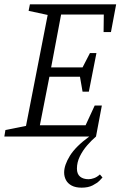

<svg xmlns="http://www.w3.org/2000/svg" viewBox="-26 -630 561 886"><path d="M-6 0 -1 -30 94 -49 194 -561 106 -580 112 -610H510L486 -482H452L453 -563H256L210 -319H355L389 -385H419L384 -207H355L343 -276H202L158 -52H369L411 -143H444L417 0ZM351 236Q323 236 305 226.5Q287 217 278.5 201Q270 185 270 166Q270 132 296.5 89Q323 46 386 0H417Q397 17 376.5 40.5Q356 64 342.5 91.5Q329 119 329 148Q329 173 343.5 185Q358 197 383 197Q394 197 408 192Q422 187 435 175L447 189Q445 192 433.5 203.5Q422 215 401.5 225.5Q381 236 351 236Z"/></svg>

Font: Manuale Light
Style: Italic
Weight: 300
Italic angle: -11°
Version: Version 1.002